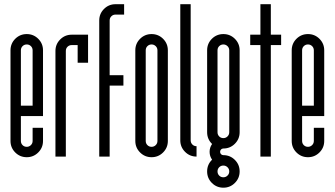

<svg xmlns="http://www.w3.org/2000/svg" viewBox="-20 -734 1569 900"><path d="M132.9 -498.1Q132.9 -509.8 124.9 -517.7Q117 -525.6 105.4 -525.6Q93.7 -525.6 85.8 -517.7Q77.9 -509.8 77.9 -498.1V-238.7H132.9ZM29.2 -73.3V-498.1Q29.2 -529.8 51.4 -552.1Q73.7 -574.3 105.4 -574.3Q137 -574.3 159.3 -552.1Q181.6 -529.8 181.6 -498.1V-189.9H77.9V-73.3Q77.9 -61.6 85.8 -53.7Q93.7 -45.8 105.4 -45.8Q116.6 -45.8 124.7 -53.7Q132.9 -61.6 132.9 -73.3V-134.9H181.6V-73.3Q181.6 -41.6 159.3 -19.4Q137 2.9 105.4 2.9Q73.7 2.9 51.4 -19.4Q29.2 -41.6 29.2 -73.3Z M316.1 -522.7Q304.5 -522.7 296.5 -514.8Q288.6 -506.9 288.6 -495.2V0H239.9V-495.2Q239.9 -526.9 262.2 -549.1Q284.5 -571.4 316.1 -571.4H392.8V-439.8H344V-522.7Z M494 -381.5H558.5V-332.8H494V0H445.2Q445.2 0 445.2 -638.1Q445.2 -669.7 467.5 -692Q489.8 -714.3 521.4 -714.3H561.8V-665.6Q561.8 -665.6 521.4 -665.6Q509.8 -665.6 501.9 -657.6Q494 -649.7 494 -638.1Z M718 -498.1Q718 -509.8 709.9 -517.7Q701.8 -525.6 690.5 -525.6Q678.9 -525.6 671 -517.7Q663.1 -509.8 663.1 -498.1V-73.3Q663.1 -61.6 671 -53.7Q678.9 -45.8 690.5 -45.8Q701.8 -45.8 709.9 -53.7Q718 -61.6 718 -73.3ZM614.3 -498.1Q614.3 -529.8 636.6 -552.1Q658.9 -574.3 690.5 -574.3Q722.2 -574.3 744.5 -552.1Q766.8 -529.8 766.8 -498.1V-73.3Q766.8 -41.6 744.5 -19.4Q722.2 2.9 690.5 2.9Q658.9 2.9 636.6 -19.4Q614.3 -41.6 614.3 -73.3Z M901.3 0Q869.6 0 847.4 -22.3Q825.1 -44.6 825.1 -76.2V-714.3H873.8V-76.2Q873.8 -64.6 881.7 -56.6Q889.6 -48.7 901.3 -48.7Z M1054.6 -498.1Q1054.6 -509.8 1046.4 -517.7Q1038.3 -525.6 1027.1 -525.6Q1015.4 -525.6 1007.5 -517.7Q999.6 -509.8 999.6 -498.1V-114.1Q999.6 -102.5 1007.5 -94.5Q1015.4 -86.6 1027.1 -86.6Q1038.3 -86.6 1046.4 -94.5Q1054.6 -102.5 1054.6 -114.1ZM950.9 -114.1V-498.1Q950.9 -529.8 973.1 -552.1Q995.4 -574.3 1027.1 -574.3Q1058.7 -574.3 1081 -552.1Q1103.3 -529.8 1103.3 -498.1V-114.1Q1103.3 -82.5 1081 -60.2Q1058.7 -37.9 1027.1 -37.9Q1020.4 -37.9 1016 -33.3Q1011.7 -28.7 1011.7 -22.3Q1011.7 -15.8 1016.2 -11.2Q1020.8 -6.7 1027.1 -6.7Q1058.7 -6.7 1081 15.6Q1103.3 37.9 1103.3 69.6Q1103.3 101.2 1081 123.5Q1058.7 145.8 1027.1 145.8Q995.4 145.8 973.1 123.5Q950.9 101.2 950.9 69.6Q950.9 37.1 974.2 14.6Q962.5 -2.1 962.5 -22.3Q962.5 -42.5 974.2 -59.1Q950.9 -81.6 950.9 -114.1ZM1027.1 42.1Q1015.4 42.1 1007.5 50Q999.6 57.9 999.6 69.6Q999.6 81.2 1007.5 89.1Q1015.4 97 1027.1 97Q1038.3 97 1046.4 89.1Q1054.6 81.2 1054.6 69.6Q1054.6 57.9 1046.4 50Q1038.3 42.1 1027.1 42.1Z M1249.5 -714.3V-571.4H1297.8V-522.7H1249.5V0H1200.7V-522.7H1152.9V-571.4H1200.7V-714.3Z M1451.1 -498.1Q1451.1 -509.8 1443.1 -517.7Q1435.2 -525.6 1423.6 -525.6Q1411.9 -525.6 1404 -517.7Q1396.1 -509.8 1396.1 -498.1V-238.7H1451.1ZM1347.4 -73.3V-498.1Q1347.4 -529.8 1369.6 -552.1Q1391.9 -574.3 1423.6 -574.3Q1455.2 -574.3 1477.5 -552.1Q1499.8 -529.8 1499.8 -498.1V-189.9H1396.1V-73.3Q1396.1 -61.6 1404 -53.7Q1411.9 -45.8 1423.6 -45.8Q1434.8 -45.8 1442.9 -53.7Q1451.1 -61.6 1451.1 -73.3V-134.9H1499.8V-73.3Q1499.8 -41.6 1477.5 -19.4Q1455.2 2.9 1423.6 2.9Q1391.9 2.9 1369.6 -19.4Q1347.4 -41.6 1347.4 -73.3Z"/></svg>

Font: Marapfhont
Style: Book
Weight: 400
Version: Version 0.15